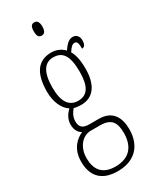

<svg xmlns="http://www.w3.org/2000/svg" viewBox="-246 -803 892 1105"><g transform="rotate(-30 199.5 -250.5)"><path d="M196 -654C212 -654 225 -664 225 -698C225 -731 212 -742 196 -742C178 -742 168 -731 168 -698C168 -664 178 -654 196 -654ZM186 241C300 241 363 172 363 64C363 -15 330 -75 240 -75H177C138 -75 116 -89 116 -128C116 -162 131 -183 146 -201C157 -197 180 -195 194 -195C277 -195 319 -259 319 -363C319 -426 309 -459 294 -486C312 -514 324 -524 337 -524C356 -524 359 -507 359 -473C377 -473 385 -489 385 -513C385 -538 372 -559 345 -559C314 -559 295 -530 278 -507C261 -526 230 -543 194 -543C108 -543 60 -486 60 -358C60 -289 87 -234 124 -212C103 -192 83 -164 83 -127C83 -88 101 -67 119 -57C79 -40 29 2 29 88C29 181 76 241 186 241ZM191 -224C129 -224 99 -272 99 -364C99 -468 133 -513 189 -513C250 -513 281 -474 281 -365C281 -270 253 -224 191 -224ZM187 211C95 211 66 155 66 86C66 14 110 -39 166 -39H228C303 -39 325 -2 325 67C325 149 287 211 187 211Z"/></g></svg>

Font: Noto Serif Tamil ExtraCondensed ExtraLight
Style: Regular
Weight: 200
Width: 2
Designer: Indian Type Foundry, Tom Grace, and the Monotype Design Team
Foundry: Monotype Imaging Inc.
Version: Version 2.004